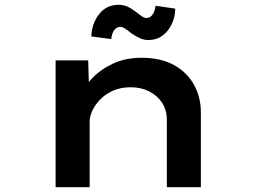

<svg xmlns="http://www.w3.org/2000/svg" viewBox="-20 -781 1067 801"><path d="M212 0V-529H348L352 -381L309 -374Q327 -415 363 -453Q399 -491 451 -515.5Q503 -540 570 -540Q651 -540 706 -509.5Q761 -479 789.5 -427Q818 -375 818 -312V0H676V-282Q676 -322 656 -352.5Q636 -383 602 -400Q568 -417 525 -417Q485 -417 453.5 -403.5Q422 -390 400 -368Q378 -346 366 -321Q354 -296 354 -273V0H284Q248 0 230 0Q212 0 212 0ZM599 -614Q581 -614 565 -621Q549 -628 528 -642Q510 -657 500 -663Q490 -669 482 -669Q468 -669 457.5 -656.5Q447 -644 444 -618L361 -629Q363 -683 393.5 -722Q424 -761 475 -761Q493 -761 509 -754.5Q525 -748 545 -733Q560 -721 571 -713.5Q582 -706 592 -706Q606 -706 616 -719.5Q626 -733 629 -757L711 -745Q711 -711 696.5 -680.5Q682 -650 657.5 -632Q633 -614 599 -614Z"/></svg>

Font: Lexend Zetta SemiBold
Style: Regular
Weight: 600
Designer: Bonnie Shaver-Troup, Thomas Jockin
Foundry: Lexend
Version: Version 1.007